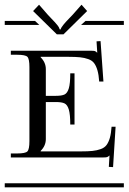

<svg xmlns="http://www.w3.org/2000/svg" viewBox="-29 -797 547 817"><path d="M-8.8 -17.1H498V0H-8.8ZM209 -362.8H166V-205.1Q166 -176.8 144 -154.8V-152.8H314.9Q345.7 -152.8 364.5 -154.8Q383.3 -156.7 399.7 -162.6Q416 -168.5 424.6 -180.2Q433.1 -191.9 438.5 -210.4Q443.8 -229 445.8 -257.8H462.9L452.1 -85.9L434.1 -86.9L437 -134.8H436Q431.2 -129.9 426.3 -128.4Q421.4 -127 409.2 -127H17.1V-144H43.9Q79.1 -144 87.6 -152.8Q96.2 -161.6 96.2 -196.8V-511.2Q96.2 -546.4 87.6 -555.2Q79.1 -564 43.9 -564H17.1V-581.1H357.9Q370.1 -581.1 374.3 -579.8Q378.4 -578.6 383.8 -573.2H384.8L381.8 -621.1L398.9 -622.1L411.1 -450.2H393.1Q391.1 -479 385.7 -497.6Q380.4 -516.1 371.8 -527.8Q363.3 -539.6 346.9 -545.4Q330.6 -551.3 311.8 -553.2Q293 -555.2 262.2 -555.2H144V-553.2Q166 -531.2 166 -502.9V-389.2H209Q233.9 -389.2 245.8 -395Q257.8 -400.9 263.9 -421.4Q270 -441.9 270 -484.9H288.1V-267.1H270Q270 -310.1 263.9 -330.6Q257.8 -351.1 245.8 -356.9Q233.9 -362.8 209 -362.8ZM-8.8 -708H120.1L138.2 -690.9H-8.8ZM335 -708H498V-690.9H315.9ZM241.2 -650.9H212.9L111.8 -750L137.2 -776.9L173.8 -734.9Q178.7 -729.5 189 -718.8Q199.2 -708 203.4 -703.6Q207.5 -699.2 213.4 -692.1Q219.2 -685.1 221.7 -680.4Q224.1 -675.8 225.1 -671.9H229Q230 -675.8 232.7 -680.4Q235.4 -685.1 241 -691.9Q246.6 -698.7 251 -703.6Q255.4 -708.5 265.1 -718.5Q274.9 -728.5 280.8 -734.9L317.9 -776.9L341.8 -750Z"/></svg>

Font: FoglihtenFr01
Style: Regular
Weight: 500
Version: Version 0.68